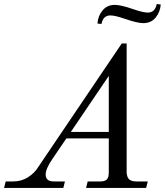

<svg xmlns="http://www.w3.org/2000/svg" viewBox="-64 -926 812 946"><path d="M285 -276H472V-552ZM-44 0 -36 -32H1Q42 -32 74.5 -53Q107 -74 125 -104L536 -712H560V-75Q562 -50 574 -41Q586 -32 608 -32H664L656 0H360L368 -32H430Q451 -32 461.5 -41Q472 -50 472 -78V-244H263L195 -144Q161 -95 161 -66Q161 -32 201 -32H256L248 0ZM416 -810Q419 -848 441.5 -875Q464 -902 502 -902Q531 -902 592 -881Q641 -864 664 -864Q700 -864 708 -906L728 -904Q725 -866 702.5 -839Q680 -812 642 -812Q613 -812 552 -833Q503 -850 480 -850Q444 -850 436 -808Z"/></svg>

Font: Old Standard TT
Style: Italic
Weight: 400
Italic angle: -15.2°
Designer: Alexey Kryukov <alexios@thessalonica.org.ru>
Version: Version 2.2